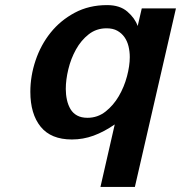

<svg xmlns="http://www.w3.org/2000/svg" viewBox="-20 -533 710 753"><path d="M99 -173Q99 -235 119.5 -296Q140 -357 178.5 -405Q217 -453 273 -483Q329 -513 400 -513Q450 -513 479.5 -487.5Q509 -462 520 -431L536 -500H670L509 200H374L430 -45Q388 -16 347 -1Q306 14 262 14Q180 14 139.5 -36Q99 -86 99 -173ZM238 -184Q238 -162 242.5 -141.5Q247 -121 256.5 -105Q266 -89 282.5 -80Q299 -71 323 -71Q363 -71 394 -95.5Q425 -120 446 -156Q467 -192 478 -233.5Q489 -275 489 -309Q489 -331 484 -351.5Q479 -372 468 -387.5Q457 -403 440 -412.5Q423 -422 398 -422Q358 -422 328 -398.5Q298 -375 278 -339Q258 -303 248 -261.5Q238 -220 238 -184Z"/></svg>

Font: Perun
Style: Bold Italic
Weight: 700
Italic angle: -12°
Foundry: Copyright (c) Stefan Peev, Context Ltd, 2016
Version: Version 1.027